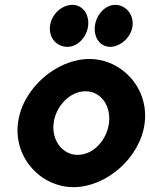

<svg xmlns="http://www.w3.org/2000/svg" viewBox="-20 -748 618 791"><path d="M186 -641C180 -593 213 -555 258 -555C298 -555 337 -593 343 -641C349 -690 319 -728 279 -728C234 -728 192 -689 186 -641ZM371 -641C365 -593 393 -555 434 -555C475 -555 520 -593 526 -641C532 -690 496 -728 455 -728C414 -728 377 -689 371 -641ZM201 -241C210 -312 269 -372 332 -372C396 -372 438 -312 429 -241C420 -170 364 -110 300 -110C237 -110 192 -170 201 -241ZM54 -241C36 -97 149 23 283 23C417 23 558 -97 576 -241C594 -385 482 -505 348 -505C214 -505 72 -385 54 -241Z"/></svg>

Font: Bluebird
Style: SfBdNrwObl
Weight: 700
Designer: Jasper
Foundry: Cannot Into Space Fonts
Version: Version 0.98